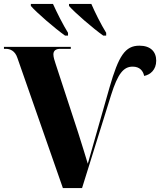

<svg xmlns="http://www.w3.org/2000/svg" viewBox="-20 -951 810 971"><path d="M309 -771H324V-785C298 -827 267 -889 248 -931H136V-921C164 -888 258 -807 309 -771ZM502 -771H517V-785C491 -827 460 -889 442 -931H329V-921C357 -888 451 -807 502 -771ZM68 -658 298 0H395L542 -471C576 -579 605 -614 651 -614C687 -614 704 -592 709 -567C740 -573 770 -598 770 -644C770 -690 741 -720 685 -720C613 -720 580 -669 534 -509L463 -260C451 -219 441 -184 424 -123C415 -154 397 -211 375 -281L261 -629C256 -644 250 -662 250 -676C250 -695 263 -704 284 -704H338V-714H0V-704H10C30 -704 56 -695 68 -658Z"/></svg>

Font: Noto Serif Display ExtraBold
Style: Regular
Weight: 800
Designer: Monotype Design Team
Foundry: Monotype Imaging Inc.
Version: Version 2.009